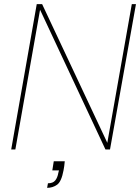

<svg xmlns="http://www.w3.org/2000/svg" viewBox="-20 -720 675 925"><path d="M34 0 157 -700H183L497 -32L615 -700H635L510 0H488L173 -673L54 0ZM207 185 211 163Q235 163 246 149.5Q257 136 261 113L264 101H232L239 57H292Q291 68 289.5 80Q288 92 286 101Q276 155 255 170Q234 185 207 185Z"/></svg>

Font: DM Sans 16pt Thin
Style: Italic
Weight: 250
Italic angle: -10°
Version: Version 4.004;gftools[0.9.30]